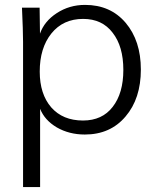

<svg xmlns="http://www.w3.org/2000/svg" viewBox="-20 -532 657 776"><path d="M315.4 -44.9Q393.1 -44.9 435.5 -100.1Q478.5 -155.3 478.5 -249.5Q478.5 -344.2 435.5 -399.4Q393.1 -455.6 315.9 -455.6Q234.9 -455.6 187.5 -396.5Q140.6 -337.9 140.6 -242.7Q140.6 -151.9 187 -98.1Q233.9 -44.9 315.4 -44.9ZM73.2 224.1V-362.8Q73.2 -406.2 68.8 -501H140.1L141.6 -396Q159.2 -446.3 209.5 -479Q260.3 -512.2 323.7 -512.2Q426.3 -512.2 487.8 -439.9Q549.3 -367.2 549.3 -251Q549.3 -133.3 487.3 -61Q425.8 11.7 322.8 11.7Q259.8 11.7 209.5 -17.1Q160.2 -46.4 142.1 -92.3V224.1Z"/></svg>

Font: Ride Light
Style: Regular
Weight: 300
Version: Version 3.000